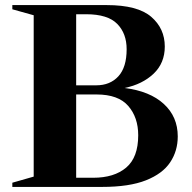

<svg xmlns="http://www.w3.org/2000/svg" viewBox="-20 -735 754 755"><path d="M28.5 0V-16.5L112.5 -40.5V-675L28.5 -698.5V-715H399.5Q521 -715 574.5 -669Q628 -623 628 -552Q628 -487 584 -445.2Q540 -403.5 470 -389Q569.5 -376.5 624.2 -326.2Q679 -276 679 -198.5Q679 -141.5 649.2 -96.8Q619.5 -52 554 -26Q488.5 0 381.5 0ZM319 -679H279.5V-399.5H358.5Q413 -399.5 445.5 -435Q478 -470.5 478 -541.5Q478 -603.5 440.8 -641.2Q403.5 -679 319 -679ZM360 -363.5H279.5V-36H346.5Q429 -36 476.2 -76Q523.5 -116 523.5 -203Q523.5 -273.5 484.2 -318.5Q445 -363.5 360 -363.5Z"/></svg>

Font: Newsreader Display SemiBold
Style: Regular
Weight: 600
Designer: Hugues Gentile
Foundry: Production Type
Version: Version 1.001